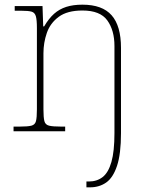

<svg xmlns="http://www.w3.org/2000/svg" viewBox="-20 -562 644 822"><path d="M350 240V215H361Q395 215 419.5 196Q444 177 457 131.5Q470 86 470 8V-365Q470 -432 439.5 -474.5Q409 -517 333 -517Q268 -517 231.5 -490Q195 -463 180.5 -421Q166 -379 166 -334V-94Q166 -59 170 -43.5Q174 -28 190 -24Q206 -20 242 -20H259V0H38V-20H64Q99 -20 114.5 -24Q130 -28 134 -43.5Q138 -59 138 -94V-442Q138 -477 133.5 -492.5Q129 -508 115.5 -512Q102 -516 73 -516H43V-536H162L165 -449H169Q189 -483 211.5 -503Q234 -523 263.5 -532.5Q293 -542 333 -542Q418 -542 458 -496.5Q498 -451 498 -357V8Q498 97 481 148Q464 199 434.5 219.5Q405 240 366 240Z"/></svg>

Font: Noto Serif Tibetan Thin
Style: Regular
Weight: 250
Version: Version 2.103